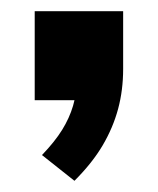

<svg xmlns="http://www.w3.org/2000/svg" viewBox="-20 -179 282 343"><path d="M113 144 55 98Q78 74 91 53Q104 32 110.5 10Q117 -12 117 -36L150 0H42V-159H200V-56Q200 -18 191 15.5Q182 49 163.5 80.5Q145 112 113 144Z"/></svg>

Font: Nunito Sans 12pt ExtraLight
Style: Weight 830 Width 84 Optical size 12.0 YTLC 445
Weight: 830
Width: 4
Designer: Vernon Adams
Foundry: Vernon Adams
Version: Version 3.101;gftools[0.9.27]